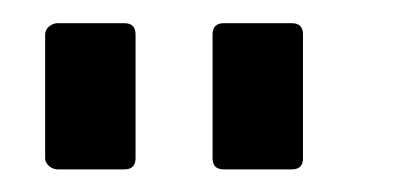

<svg xmlns="http://www.w3.org/2000/svg" viewBox="-20 -866 344 168"><path d="M175.8 -717.8H235.4C241.9 -717.8 245.1 -721 245.1 -727.5V-835.9C245.1 -842.4 241.9 -845.7 235.4 -845.7H175.8C169.3 -845.7 166 -842.4 166 -835.9V-727.5C166 -721 169.3 -717.8 175.8 -717.8ZM30.3 -717.8H88.9C95.4 -717.8 98.6 -721 98.6 -727.5V-835.9C98.6 -842.4 95.4 -845.7 88.9 -845.7H30.3C27.7 -845.7 25.2 -844.7 22.9 -842.8C20.7 -840.8 19.5 -838.5 19.5 -835.9V-727.5C19.5 -724.9 20.7 -722.7 22.9 -720.7C25.2 -718.8 27.7 -717.8 30.3 -717.8Z"/></svg>

Font: TriodPostnaja
Style: Medium
Weight: 500
Version: 20110805; ttfautohint (v0.96) -l 8 -r 50 -G 200 -x 14 -w "G"